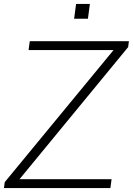

<svg xmlns="http://www.w3.org/2000/svg" viewBox="-24 -954 674 974"><path d="M-4 0 0 -30 552 -700H121L127 -745H630L626 -715L75 -45H542L536 0ZM352 -859 362 -934H432L422 -859Z"/></svg>

Font: Plus Jakarta Sans ExtraLight
Style: Italic
Weight: 200
Italic angle: -8°
Designer: Gumpita Rahayu
Foundry: Tokotype
Version: Version 2.071; ttfautohint (v1.8.4.7-5d5b);gftools[0.9.29]